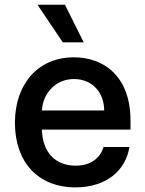

<svg xmlns="http://www.w3.org/2000/svg" viewBox="-20 -801 630 832"><path d="M307.2 11C440.3 11 525.2 -62.5 540.8 -164.1H428.6C414.1 -113.3 369.7 -83.1 308.2 -83.1C221.2 -83.1 164.4 -138.8 161.6 -239.3H545.5V-277.7C545.5 -471.9 429 -552.6 299.7 -552.6C145.6 -552.6 44.7 -437.5 44.7 -269.2C44.7 -99.1 144.2 11 307.2 11ZM142.4 -780.5 252.1 -617.5H342.7L261.4 -780.5ZM161.6 -322.4C165.8 -396 219.8 -458.5 301.1 -458.5C379.3 -458.5 431.1 -400.9 431.5 -322.4Z"/></svg>

Font: Magic Ui Pro Semi Bold
Style: Regular
Weight: 600
Designer: Stefan Endress, Andreas Faust
Version: Version 1.000;FEAKit 1.0